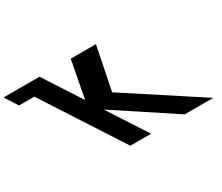

<svg xmlns="http://www.w3.org/2000/svg" viewBox="-619 -1166 1744 1506"><g transform="rotate(-30 253.0 -412.5)"><path d="M939.5 0 274.4 -434 353.1 -825H125.1L60.4 -488L-157.9 -825H-345.9H-483.9L-409.4 -710H-271.4L188.5 0H376.5L149.8 -350L680.5 0Z"/></g></svg>

Font: Hussar
Style: BdOpOblSeven
Weight: 700
Foundry: Cannot Into Space Fonts
Version: Version 2.00